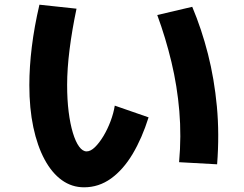

<svg xmlns="http://www.w3.org/2000/svg" viewBox="-20 -745 1040 818"><path d="M338 53Q286 53 243.5 22.5Q201 -8 170 -65.5Q139 -123 122 -203Q105 -283 105 -382Q105 -459 115.5 -545Q126 -631 148 -725L306 -708Q287 -618 276.5 -535Q266 -452 266 -383Q266 -320 272.5 -268.5Q279 -217 290.5 -179Q302 -141 317 -120.5Q332 -100 349 -100Q366 -100 384.5 -118Q403 -136 420.5 -165Q438 -194 451 -228.5Q464 -263 469 -295L613 -245Q585 -156 545 -89Q505 -22 453 15.5Q401 53 338 53ZM905 -45 743 -54Q753 -165 744 -271.5Q735 -378 710.5 -480.5Q686 -583 650 -681L799 -716Q839 -621 866 -515Q893 -409 904 -291.5Q915 -174 905 -45Z"/></svg>

Font: Murecho Thin
Style: Bold
Weight: 700
Version: Version 1.010